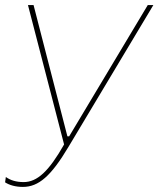

<svg xmlns="http://www.w3.org/2000/svg" viewBox="-29 -540 623 755"><path d="M61 195C123 195 172 152 240 38L574 -520H552L243 -4H236L103 -520H81L223 28C163 134 117 176 64 176C35 176 12 169 -6 156L-9 177C8 188 32 195 61 195Z"/></svg>

Font: Fixel Display 20240404 Thin
Style: Italic
Weight: 100
Italic angle: -10°
Designer: AlfaBravo + MacPaw
Foundry: Kyrylo Tkachov, Marchela Mozhyna, Serhii Makarenko, Maria Weinstein, Zakhar Kryvoshyya
Version: Version 1.211;Glyphs 3.2 (3225)